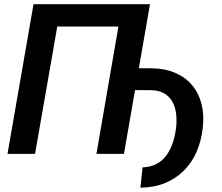

<svg xmlns="http://www.w3.org/2000/svg" viewBox="-20 -731 1054 912"><path d="M692.4 -710.9 568.8 0H438L542.5 -605H252L146.5 0H15.6L139.2 -710.9ZM561 -303.2 579.6 -407.2 700.7 -406.7Q763.7 -405.8 812 -385Q860.4 -364.3 891.8 -327.1Q923.3 -290 936.8 -238.8Q950.2 -187.5 943.4 -125.5Q936.5 -62 913.8 -10Q891.1 42 853 79.8Q814.9 117.7 763.4 138.7Q711.9 159.7 647 160.6L657.2 64Q696.3 62.5 724.6 47.1Q752.9 31.7 771.5 5.6Q790 -20.5 800.8 -53Q811.5 -85.4 815.9 -120.6Q820.3 -155.3 816.9 -187.5Q813.5 -219.7 800.3 -245.1Q787.1 -270.5 762 -286.1Q736.8 -301.8 696.8 -302.7Z"/></svg>

Font: Roboto SemiBold
Style: Italic
Weight: 600
Designer: Christian Robertson
Foundry: Google
Version: Version 3.009; 2024